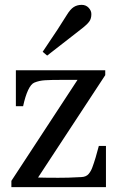

<svg xmlns="http://www.w3.org/2000/svg" viewBox="-20 -771 484 791"><path d="M416.5 0H26.9V-25.9L299.3 -441.9H231.9Q189.5 -441.9 165.5 -440.4Q141.6 -439 121.6 -430.7Q107.9 -425.3 95.9 -399.9Q84 -374.5 75.2 -333.5H45.4V-481.4H413.6V-461.4L136.7 -39.6Q154.3 -39.1 175.3 -38.8Q196.3 -38.6 220.7 -38.6Q240.2 -38.6 261.5 -39.1Q282.7 -39.6 315.9 -41.5Q335.4 -42.5 345.5 -54.7Q355.5 -66.9 360.8 -82.5Q366.2 -96.7 373.8 -121.6Q381.3 -146.5 387.2 -169.9H416.5ZM356.4 -712.9Q356.4 -694.3 347.9 -682.6Q339.4 -670.9 322.8 -657.7Q298.3 -638.2 259 -607.9Q219.7 -577.6 174.3 -542L155.8 -557.6Q199.7 -622.6 217 -649.2Q234.4 -675.8 254.4 -708Q269.5 -732.9 283.7 -741.9Q297.9 -751 316.4 -751Q334 -751 345.2 -739Q356.4 -727.1 356.4 -712.9Z"/></svg>

Font: UniBurma_GGSerif
Style: Book
Weight: 400
Designer: Victor San Kho Lin (for Burmese only and related typography optimization with it)
Foundry: http://www.unimm.org
Version: 2.0